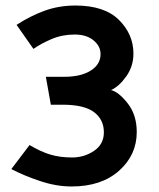

<svg xmlns="http://www.w3.org/2000/svg" viewBox="-20 -599 577 695"><path d="M253 -579Q358 -579 410.5 -527Q463 -475 463 -405Q463 -359 437 -322.5Q411 -286 382 -273Q410 -266 442.5 -224.5Q475 -183 475 -121Q475 -38 411 19Q347 76 239 76Q184 76 125.5 56.5Q67 37 21 13L87 -74Q127 -50 162 -39.5Q197 -29 241 -29Q285 -29 320.5 -53Q356 -77 356 -120Q356 -166 320.5 -193Q285 -220 206 -220H164L146 -321H212Q273 -321 308.5 -343.5Q344 -366 344 -403Q344 -432 318.5 -453Q293 -474 250 -474Q205 -474 166.5 -457.5Q128 -441 101 -422L40 -509Q89 -541 141 -560Q193 -579 253 -579Z"/></svg>

Font: Palanquin Dark
Style: Regular
Weight: 400
Designer: Pria Ravichandran
Version: Version 1.001